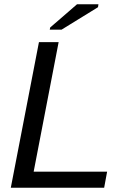

<svg xmlns="http://www.w3.org/2000/svg" viewBox="-20 -887 596 907"><path d="M472 0H31L164 -688H257L139 -76H486ZM271 -747H215L217 -757L344 -867H445L443 -853Z"/></svg>

Font: Libra Sans
Style: Italic
Weight: 400
Italic angle: -12°
Foundry: Context Ltd
Version: Version 1.002